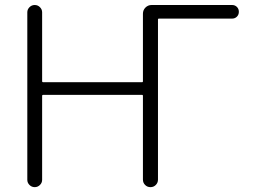

<svg xmlns="http://www.w3.org/2000/svg" viewBox="-20 -774 1040 772"><path d="M619.1 -699.2Q615.2 -699.2 615.2 -695.3V-51.8Q615.2 -39.1 606.4 -30.3Q597.7 -21.5 585 -21.5Q572.3 -21.5 563.5 -30.3Q554.7 -39.1 554.7 -51.8V-388.7Q554.7 -392.6 550.8 -392.6H154.3Q149.4 -392.6 149.4 -388.7V-50.8Q149.4 -39.1 140.6 -30.3Q131.8 -21.5 119.6 -21.5Q107.4 -21.5 98.6 -30.3Q89.8 -39.1 89.8 -50.8V-724.6Q89.8 -736.3 98.6 -745.1Q107.4 -753.9 119.6 -753.9Q131.8 -753.9 140.6 -745.1Q149.4 -736.3 149.4 -724.6V-447.3Q149.4 -443.4 154.3 -443.4H550.8Q554.7 -443.4 554.7 -447.3V-718.8Q554.7 -733.4 564.9 -743.7Q575.2 -753.9 589.8 -753.9H913.1Q924.8 -753.9 932.6 -746.1Q940.4 -738.3 940.4 -726.6Q940.4 -714.8 932.6 -707Q924.8 -699.2 913.1 -699.2Z"/></svg>

Font: Gen Jyuu Gothic L Monospace Light
Style: Regular
Weight: 300
Designer: [Source Han Sans]
Ryoko NISHIZUKA  (kana & ideographs); Paul D. Hunt (Latin, Greek & Cyrillic); Wenlong ZHANG  (bopomofo
Version: Version 1.002.20150607